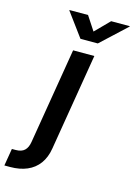

<svg xmlns="http://www.w3.org/2000/svg" viewBox="-243 -824 768 1101"><g transform="rotate(15 141.0 -274.0)"><path d="M107.4 -535.6H233.4L138.2 38.6Q129.4 93.3 102.3 130.1Q75.2 167 32 185.5Q-11.2 204.1 -68.8 204.1H-102.5L-85.4 101.6H-63Q-28.3 101.6 -10.3 84.5Q7.8 67.4 13.2 32.7ZM137.7 -753.4 192.4 -669.9 274.9 -753.4H385.7L385.3 -751L233.9 -610.4H130.9L27.3 -751L27.8 -753.4Z"/></g></svg>

Font: Inter 20pt SemiBold
Style: Italic
Weight: 600
Italic angle: -9.3988°
Version: Version 4.001;git-66647c0bb